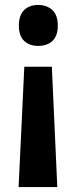

<svg xmlns="http://www.w3.org/2000/svg" viewBox="-20 -565 309 774"><path d="M213 -462Q213 -421 192 -400.5Q171 -380 134 -380Q98 -380 77 -400.5Q56 -421 56 -462Q56 -503 77 -524Q98 -545 134 -545Q169 -545 191 -524.5Q213 -504 213 -462ZM78 -296H189L211 189H55Z"/></svg>

Font: Noto Sans Kannada Condensed
Style: Bold
Weight: 700
Width: 3
Designer: Jelle Bosma - Monotype Design Team
Foundry: Monotype Imaging Inc.
Version: Version 2.005; ttfautohint (v1.8.4.7-5d5b)